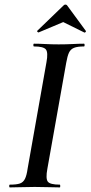

<svg xmlns="http://www.w3.org/2000/svg" viewBox="-20 -815 394 835"><path d="M23 0Q20 0 20 -6Q20 -12 23 -12Q52 -12 66.5 -17Q81 -22 88.5 -37Q96 -52 100 -81L182 -544Q190 -587 179.5 -600Q169 -613 128 -613Q125 -613 125 -619Q125 -625 128 -625Q150 -625 177.5 -623.5Q205 -622 235 -622Q269 -622 296.5 -623.5Q324 -625 345 -625Q348 -625 348 -619Q348 -613 345 -613Q317 -613 302 -607Q287 -601 280 -586Q273 -571 268 -542L186 -81Q178 -38 188 -25Q198 -12 240 -12Q242 -12 242 -6Q242 0 240 0Q218 0 191 -1Q164 -2 131 -2Q101 -2 73.5 -1Q46 0 23 0ZM148 -674Q147 -673 143.5 -676Q140 -679 142 -681L255 -790Q259 -795 264.5 -795Q270 -795 273 -790L353 -681Q355 -679 352 -675.5Q349 -672 346 -674L255 -719Z"/></svg>

Font: Cormorant Infant Light SemiBold
Style: Italic
Weight: 600
Italic angle: -10°
Version: Version 4.001